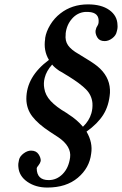

<svg xmlns="http://www.w3.org/2000/svg" viewBox="-20 -678 552 868"><path d="M215.8 -386.2Q189.5 -356.9 182.1 -326.2Q175.8 -302.2 180.2 -278.8Q184.6 -248 209.2 -221.4Q233.9 -194.8 279.8 -168Q281.2 -167 285.4 -164.3Q289.6 -161.6 291 -160.2Q327.1 -137.7 355 -105Q383.3 -131.8 393.1 -166Q399.4 -187.5 397.9 -211.9Q394.5 -248 368.9 -273.9Q343.3 -299.8 290 -333Q285.6 -335.4 277.3 -340.6Q269 -345.7 262 -350.1Q254.9 -354.5 248 -357.9Q224.1 -374.5 215.8 -386.2ZM392.1 17.1Q384.3 81.5 331.8 125.7Q279.3 169.9 193.8 169.9Q141.1 169.9 103.5 143.8Q65.9 117.7 63 76.2Q61.5 61.5 65.9 44.9Q69.3 28.8 86.4 15.9Q103.5 2.9 120.1 2.9Q143.6 2.9 154.3 19.3Q165 35.6 164.1 49.8Q161.6 60.1 154.1 69.3Q146.5 78.6 146 82Q146 136.2 200.2 136.2Q236.3 136.2 263.4 108.6Q290.5 81.1 296.9 34.2Q303.7 -16.1 244.1 -57.1Q210.4 -79.6 206.1 -82Q152.3 -117.2 126 -151.6Q99.6 -186 99.1 -231Q99.1 -331.5 201.2 -407.2Q175.8 -449.7 184.1 -502V-505.9Q188.5 -534.7 206.8 -565.2Q225.1 -595.7 252.9 -617.2Q305.2 -658.2 377.9 -658.2Q438.5 -658.2 474.4 -632.6Q510.3 -606.9 511.2 -564.9Q512.7 -551.3 507.8 -535.2Q504.4 -517.6 487.5 -504.9Q470.7 -492.2 453.1 -492.2Q429.7 -492.2 419.9 -508.8Q410.2 -525.4 412.1 -540Q414.6 -553.2 419.9 -560.1Q425.8 -569.8 425.8 -577.1Q429.7 -621.6 379.9 -624H363.8Q329.1 -620.6 305.2 -593Q281.2 -565.4 276.9 -526.9V-522.9Q273.4 -493.2 287.8 -472.9Q302.2 -452.6 335 -434.1Q398.4 -396.5 419.9 -378.9Q474.1 -334.5 477.1 -272.9Q477.5 -265.6 477.1 -257.8Q472.7 -200.2 447 -159.4Q421.4 -118.7 371.1 -83Q400.4 -33.2 392.1 17.1Z"/></svg>

Font: Common Serif SemiBold
Style: Italic
Weight: 600
Italic angle: -12°
Designer: Philipp H. Poll, Khaled Hosny
Foundry: Stefan Peev, Context Ltd.
Version: Version 1.026